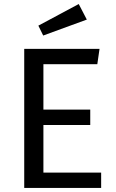

<svg xmlns="http://www.w3.org/2000/svg" viewBox="-20 -931 575 951"><path d="M100 0H481V-76H195V-312H427V-388H195V-613H462L473 -689H100ZM170 -804 194 -755 410 -834 370 -911Z"/></svg>

Font: FiraGO Unicode
Style: Regular
Weight: 400
Designer: bBox Type
Foundry: bBox Type GmbH
Version: Version 1.001;PS 001.001;hotconv 1.0.88;makeotf.lib2.5.64775